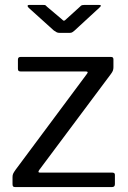

<svg xmlns="http://www.w3.org/2000/svg" viewBox="-20 -762 522 782"><path d="M43 0Q36 0 33.5 -2.5Q31 -5 31 -12V-41Q31 -49 33.5 -54.5Q36 -60 43 -70L334 -461Q342 -471 329 -471H64Q58 -471 55.5 -473.5Q53 -476 53 -482V-519Q53 -530 63 -530H433Q442 -530 442 -520V-488Q442 -481 440 -475Q438 -469 432 -461L140 -70Q132 -59 143 -59H437Q448 -59 448 -50V-12Q448 -6 445 -3Q442 0 435 0H43ZM306 -735Q310 -740 314.5 -741Q319 -742 324 -742H383Q398 -742 384 -730L283 -637Q279 -634 275 -631Q271 -628 263 -628H224Q215 -628 210 -631Q205 -634 199 -638L97 -730Q92 -735 92.5 -738.5Q93 -742 99 -742H153Q160 -742 163 -741.5Q166 -741 171 -735L229 -686Q238 -677 241 -677.5Q244 -678 252 -686Z"/></svg>

Font: Libre Franklin
Style: Regular
Weight: 400
Designer: Pablo Impallari, Rodrigo Fuenzalida, Nhung Nguyen
Foundry: Impallari Type
Version: Version 3.000